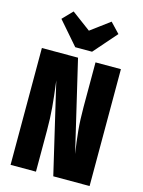

<svg xmlns="http://www.w3.org/2000/svg" viewBox="-138 -1024 819 1103"><g transform="rotate(15 272.0 -472.5)"><path d="M507 0H291L165 -537L168 -513Q177 -444 182.5 -381.5Q188 -319 188 -244V0H37V-695H252L379 -156Q368 -228 362 -290.5Q356 -353 356 -431V-695H507ZM441 -886 321 -749H221L102 -886L159 -945L272 -861L385 -945Z"/></g></svg>

Font: Fira Sans Compressed ExtraBold
Style: Regular
Weight: 800
Width: 1
Designer: bBox Type GmbH & Carrois Corporate GbR & Edenspiekermann AG
Foundry: bBox Type GmbH & Carrois Corporate GbR & Edenspiekermann AG
Version: Version 4.301